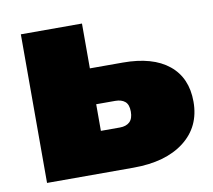

<svg xmlns="http://www.w3.org/2000/svg" viewBox="-66 -621 771 696"><g transform="rotate(-10 319.5 -273.5)"><path d="M399 -382Q509 -382 568 -334Q627 -286 627 -198Q627 -106 558.5 -53Q490 0 371 0H53V-547H278V-382ZM348 -152Q371 -152 384 -164Q397 -176 397 -202Q397 -228 384 -239Q371 -250 348 -250H278V-152Z"/></g></svg>

Font: MOST Montserrat Black
Style: Regular
Weight: 900
Designer: Julieta Ulanovsky
Foundry: Julieta Ulanovsky
Version: Version 8.000;March 11, 2024;FontCreator 15.0.0.2926 64-bit